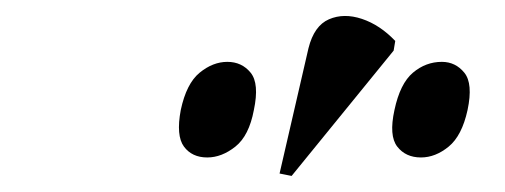

<svg xmlns="http://www.w3.org/2000/svg" viewBox="-20 -826 629 239"><path d="M343 -607 328 -610 364 -766Q371 -794 389.5 -802Q408 -810 430.5 -802.5Q453 -795 472 -775L470 -763ZM238 -630Q219 -630 209 -643.5Q199 -657 205 -689Q212 -722 228.5 -735.5Q245 -749 263 -749Q281 -749 292 -735.5Q303 -722 296 -689Q290 -657 273 -643.5Q256 -630 238 -630ZM504 -630Q485 -630 474.5 -643.5Q464 -657 471 -689Q478 -722 494 -735.5Q510 -749 530 -749Q547 -749 558 -735.5Q569 -722 562 -689Q555 -657 538.5 -643.5Q522 -630 504 -630Z"/></svg>

Font: Noto Serif Display Condensed SemiBold
Style: Italic
Weight: 600
Width: 3
Italic angle: -12°
Designer: Monotype Design Team
Foundry: Monotype Imaging Inc.
Version: Version 2.009